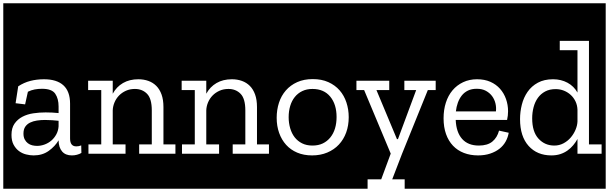

<svg xmlns="http://www.w3.org/2000/svg" viewBox="-32 -937 3711 1170"><path d="M-12 -917H491V213H-12ZM63 -308 121 -301 138 -378Q158 -388 179.5 -392Q201 -396 224 -396Q284 -396 304.5 -366Q325 -336 325 -288V-248Q307 -250 286.5 -251Q266 -252 246 -252Q208 -252 171 -246.5Q134 -241 104.5 -225.5Q75 -210 56.5 -183.5Q38 -157 38 -115Q38 -79 51 -55Q64 -31 83.5 -16.5Q103 -2 127 4Q151 10 173 10Q227 10 265.5 -18Q304 -46 325 -82V-80Q326 -38 346.5 -14Q367 10 406 10Q422 10 437 6Q452 2 464 -5L463 -51Q449 -45 433 -45Q395 -45 395 -93V-305Q395 -380 354.5 -417Q314 -454 236 -454Q192 -454 153 -444Q114 -434 79 -411ZM325 -167Q323 -140 311 -118Q299 -96 281 -80.5Q263 -65 240 -56.5Q217 -48 194 -48Q179 -48 164.5 -51.5Q150 -55 138 -64Q126 -73 118.5 -87.5Q111 -102 111 -123Q111 -149 122 -165Q133 -181 151.5 -190Q170 -199 193.5 -202.5Q217 -206 242 -206Q265 -206 285.5 -204.5Q306 -203 325 -201Z M1041 0V-57H964V-285Q964 -329 952.5 -361Q941 -393 920.5 -413.5Q900 -434 872 -444Q844 -454 811 -454Q757 -454 717.5 -431Q678 -408 655 -366V-445H505V-388H585V-57H507V0H733V-57H655V-265Q656 -290 666 -313.5Q676 -337 693.5 -355Q711 -373 735.5 -384Q760 -395 790 -395Q835 -395 864 -365.5Q893 -336 893 -264V-57H816V0ZM467 -917H1061V213H467Z M1611 0V-57H1534V-285Q1534 -329 1522.5 -361Q1511 -393 1490.5 -413.5Q1470 -434 1442 -444Q1414 -454 1381 -454Q1327 -454 1287.5 -431Q1248 -408 1225 -366V-445H1075V-388H1155V-57H1077V0H1303V-57H1225V-265Q1226 -290 1236 -313.5Q1246 -337 1263.5 -355Q1281 -373 1305.5 -384Q1330 -395 1360 -395Q1405 -395 1434 -365.5Q1463 -336 1463 -264V-57H1386V0ZM1037 -917H1631V213H1037Z M1874 -455Q1820 -455 1779 -436.5Q1738 -418 1710 -386Q1682 -354 1668 -311Q1654 -268 1654 -219Q1654 -169 1669 -127Q1684 -85 1711.5 -54.5Q1739 -24 1779 -7Q1819 10 1870 10Q1921 10 1962.5 -7.5Q2004 -25 2033 -56Q2062 -87 2077.5 -129.5Q2093 -172 2093 -223Q2093 -270 2079 -312.5Q2065 -355 2037.5 -386.5Q2010 -418 1969 -436.5Q1928 -455 1874 -455ZM1872 -50Q1836 -50 1809 -63.5Q1782 -77 1764 -100Q1746 -123 1736.5 -155Q1727 -187 1727 -223Q1727 -260 1736.5 -291.5Q1746 -323 1764.5 -346Q1783 -369 1810 -382Q1837 -395 1872 -395Q1942 -395 1980.5 -348Q2019 -301 2019 -224Q2019 -186 2009.5 -154.5Q2000 -123 1981 -99.5Q1962 -76 1935 -63Q1908 -50 1872 -50ZM1607 -917H2140V213H1607Z M2116 -917H2647V213H2434V156H2358L2418 0L2575 -388H2628V-445H2432V-388H2504L2393 -89H2387L2262 -388H2340V-445H2134V-388H2187L2349 -1L2291 156H2208V213H2116Z M3009 -141Q2998 -99 2968.5 -74.5Q2939 -50 2886 -50Q2820 -50 2784 -90.5Q2748 -131 2745 -206H3058Q3064 -233 3064 -259Q3064 -298 3051.5 -333.5Q3039 -369 3015 -396Q2991 -423 2956 -438.5Q2921 -454 2875 -454Q2828 -454 2790 -436Q2752 -418 2725.5 -386.5Q2699 -355 2685 -311.5Q2671 -268 2671 -216Q2671 -162 2686 -120Q2701 -78 2728.5 -49Q2756 -20 2795 -5Q2834 10 2881 10Q2922 10 2955 -1Q2988 -12 3011.5 -30.5Q3035 -49 3049 -74Q3063 -99 3068 -128ZM2746 -258Q2749 -286 2758 -311Q2767 -336 2782 -355Q2797 -374 2819.5 -385Q2842 -396 2873 -396Q2906 -396 2929 -383.5Q2952 -371 2966.5 -351.5Q2981 -332 2987 -307.5Q2993 -283 2990 -258ZM2623 -917H3113V213H2623Z M3634 0V-57H3557V-688H3379V-631H3487V-373Q3465 -412 3426 -433Q3387 -454 3338 -454Q3284 -454 3245.5 -433Q3207 -412 3183 -377.5Q3159 -343 3148 -299.5Q3137 -256 3137 -211Q3137 -106 3189 -48Q3241 10 3328 10Q3358 10 3382.5 2Q3407 -6 3426.5 -20Q3446 -34 3461 -52Q3476 -70 3487 -90V0ZM3487 -197Q3486 -172 3475 -146Q3464 -120 3445.5 -98.5Q3427 -77 3401.5 -63.5Q3376 -50 3346 -50Q3288 -50 3249.5 -92Q3211 -134 3211 -216Q3211 -251 3219.5 -283.5Q3228 -316 3245.5 -340.5Q3263 -365 3290 -379.5Q3317 -394 3354 -394Q3381 -394 3404.5 -384.5Q3428 -375 3446 -358.5Q3464 -342 3475 -319Q3486 -296 3487 -268ZM3089 -917H3659V213H3089Z"/></svg>

Font: Zilla Slab Regular Highlight
Style: Regular
Weight: 410
Designer: Typotheque Type Foundry
Foundry: Typotheque type foundry
Version: Version 1.0; 2017